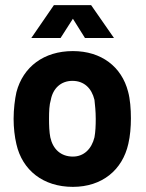

<svg xmlns="http://www.w3.org/2000/svg" viewBox="-20 -720 567 748"><path d="M264 8C377 8 457 -57 480 -160C487 -190 490 -225 490 -259C490 -295 487 -334 479 -363C454 -460 375 -521 264 -521C151 -521 70 -460 44 -361C38 -334 33 -295 33 -257C33 -223 37 -187 44 -158C67 -57 148 8 264 8ZM102 -572H216L264 -647L311 -572H424L335 -700H190ZM171 -257C171 -286 172 -312 178 -331C186 -375 217 -405 262 -405C307 -405 337 -377 348 -331C350 -312 353 -287 353 -257C353 -232 352 -206 348 -185C337 -140 307 -110 264 -110C217 -110 186 -139 176 -185C172 -205 171 -231 171 -257Z"/></svg>

Font: Vanilla Cream ExtraBold
Style: Regular
Weight: 800
Designer: Jeremy Tribby, Jinavaṁso
Foundry: Tribby Type
Version: Version 1.422;Glyphs 3.1.2 (3151)